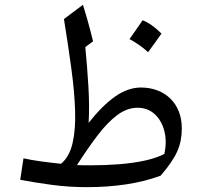

<svg xmlns="http://www.w3.org/2000/svg" viewBox="-20 -772 844 802"><path d="M554.6 -321.9Q597.2 -321.9 626.3 -295.1Q655.4 -268.3 666.6 -224.2Q677.8 -180.2 666.4 -128.9Q633.3 -111.8 584.8 -101.2Q536.4 -90.7 478.6 -86.1Q420.9 -81.5 359.3 -81.5Q344.9 -81.5 330.4 -81.7Q316 -81.9 301.5 -82.4Q346.7 -152.8 387.8 -206.8Q428.9 -260.8 469.8 -291.3Q510.7 -321.9 554.6 -321.9ZM568.4 -406.4Q514.6 -406.4 461 -368.9Q407.4 -331.3 350.2 -258.8Q354.2 -325.6 349.4 -408.8Q344.5 -492 336.3 -575.4L368.7 -599.3Q363 -623.5 356.4 -648.3Q349.8 -673 342.4 -699Q335 -724.9 326.4 -752L247.1 -692.5Q264.9 -582.8 278 -485.7Q291.2 -388.6 293.7 -309.5Q296.3 -230.4 283 -173.7Q269.8 -116.9 234.9 -87.9Q189.7 -92.6 149 -98.2Q108.3 -103.8 78.1 -110.8L64.5 -21Q122.6 -9.8 194.9 0Q267.3 9.8 344.2 9.8Q429.3 9.8 507.5 -2Q585.8 -13.9 650.9 -38.2Q675.7 -66.7 692.8 -91.6Q709.9 -116.4 720.2 -139.4Q730.5 -162.4 734.9 -186Q739.4 -209.6 739.4 -235.6Q739.4 -274.4 727.1 -306Q714.7 -337.6 691.9 -359.9Q669.2 -382.2 637.8 -394.3Q606.4 -406.4 568.4 -406.4ZM575.8 -687.5Q561.9 -667.2 548.5 -647.9Q535.2 -628.6 520.9 -608.8Q541.8 -597.6 561.6 -583.7Q581.3 -569.9 598.6 -554Q613.3 -573.7 627.1 -593.1Q641 -612.5 654.5 -631.7Q633.2 -652.8 613.7 -666.5Q594.2 -680.3 575.8 -687.5Z"/></svg>

Font: Pinar FD VF
Style: Regular
Weight: 300
Designer: Amin Abedi
Version: Version 2.000